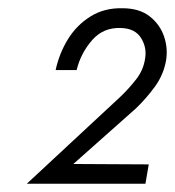

<svg xmlns="http://www.w3.org/2000/svg" viewBox="-20 -729 425 466"><path d="M45 -283 272 -494Q293 -514 310.5 -536.5Q328 -559 332 -586Q337 -613 322.5 -636.5Q308 -660 274 -661Q231 -663 203.5 -631.5Q176 -600 166 -559H115Q124 -600 145 -634Q166 -668 199.5 -689Q233 -710 277 -709Q318 -709 343 -689.5Q368 -670 378 -641Q388 -612 383 -582Q377 -548 356.5 -519.5Q336 -491 310 -466L158 -331L341 -330L333 -283Z"/></svg>

Font: Von Book
Style: Italic
Weight: 400
Version: Version 4.000; ttfautohint (v1.8.4.7-5d5b)